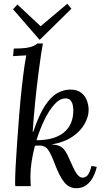

<svg xmlns="http://www.w3.org/2000/svg" viewBox="-20 -985 560 1016"><path d="M384 11Q346 11 320.5 -20Q295 -51 269 -120Q250 -170 235 -192Q220 -214 191 -215Q184 -215 178 -214.5Q172 -214 165 -214Q154 -173 147.5 -131.5Q141 -90 141 -53Q141 -38 141.5 -25.5Q142 -13 143 0H61Q60 -7 60 -12.5Q60 -18 60 -26Q60 -54 63 -109.5Q66 -165 71 -236Q76 -307 82 -382Q88 -457 95.5 -524.5Q103 -592 110 -639Q114 -665 115.5 -672Q117 -679 119 -692Q102 -691 84 -690Q66 -689 49 -688L53 -728Q97 -728 121.5 -732Q146 -736 158 -742Q170 -748 178 -755H207Q202 -730 197.5 -699Q193 -668 189 -638Q185 -608 182 -585Q173 -515 165.5 -439Q158 -363 153 -288H156Q186 -377 217.5 -425Q249 -473 283 -492Q317 -511 352 -511Q387 -511 408 -495.5Q429 -480 439 -455Q449 -430 449 -403Q449 -368 428 -330Q407 -292 364.5 -262.5Q322 -233 256 -221V-220Q291 -219 309.5 -203.5Q328 -188 344 -150Q355 -127 365.5 -103Q376 -79 388 -63Q400 -47 414 -45Q431 -44 443 -57Q455 -70 464 -107L492 -102Q486 -74 472.5 -48Q459 -22 437 -5.5Q415 11 384 11ZM173 -243Q268 -243 318 -284Q368 -325 368 -401Q368 -414 365 -429Q362 -444 352 -455Q342 -466 321 -464Q294 -462 266.5 -431Q239 -400 215 -350.5Q191 -301 173 -243ZM189 -775 49 -936 72 -961 194 -847H196L336 -965L358 -939L191 -775Z"/></svg>

Font: Lora Italic
Style: Italic
Weight: 400
Italic angle: -3°
Designer: Olga Karpushina, Alexei Vanyashin (Cyrillic)
Foundry: Cyreal
Version: Version 2.210; ttfautohint (v1.8.1.43-b0c9)